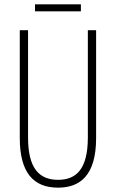

<svg xmlns="http://www.w3.org/2000/svg" viewBox="-20 -853 533 883"><path d="M352 -833H141V-801H352ZM422 -218V-714H384V-221C384 -73 329 -26 247 -26C160 -26 109 -79 109 -221V-714H71V-218C71 -60 133 10 247 10C348 10 422 -46 422 -218Z"/></svg>

Font: Noto Sans Kannada ExtraCondensed ExtraLight
Style: Regular
Weight: 200
Width: 2
Designer: Jelle Bosma - Monotype Design Team
Foundry: Monotype Imaging Inc.
Version: Version 2.005